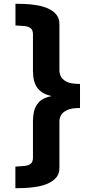

<svg xmlns="http://www.w3.org/2000/svg" viewBox="-20 -832 511 1024"><path d="M62 171.9V56.6Q89.4 55.2 110.6 53Q131.8 50.8 143.8 41.3Q155.8 31.7 155.8 8.3V-189Q155.8 -207.5 160.6 -234.6Q165.5 -261.7 186.5 -285.9Q207.5 -310.1 255.4 -319.8Q218.3 -327.6 197.8 -344.5Q177.2 -361.3 168.5 -381.8Q159.7 -402.3 157.7 -421.1Q155.8 -439.9 155.8 -451.7V-647.9Q155.8 -671.9 143.6 -681.4Q131.3 -690.9 110.4 -693.1Q89.4 -695.3 62.5 -696.3V-812Q83 -812 112.8 -810.8Q142.6 -809.6 174.6 -804.4Q206.5 -799.3 234.4 -787.6Q262.2 -775.9 279.5 -755.4Q296.9 -734.9 296.9 -703.1V-453.1Q296.9 -444.8 302.7 -428.2Q308.6 -411.6 331.8 -397.9Q355 -384.3 406.7 -384.3V-255.9Q361.8 -256.3 337.9 -244.9Q314 -233.4 305.4 -217.3Q296.9 -201.2 296.9 -187V63.5Q296.9 95.2 279.3 115.5Q261.7 135.7 233.9 147.5Q206.1 159.2 173.8 164.3Q141.6 169.4 112.1 170.7Q82.5 171.9 62 171.9Z"/></svg>

Font: Comme Black
Style: Regular
Weight: 900
Version: Version 1.000;gftools[0.9.27]